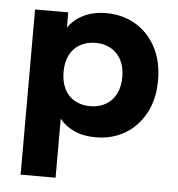

<svg xmlns="http://www.w3.org/2000/svg" viewBox="-49 -527 701 755"><g transform="rotate(5 301.0 -149.0)"><path d="M60 182V-470H191V-410Q213 -442 251 -461Q289 -480 341 -480Q405 -480 455.5 -450.5Q506 -421 536 -366Q566 -311 566 -235Q566 -159 536 -104Q506 -49 455.5 -19.5Q405 10 341 10Q292 10 256 -6.5Q220 -23 198 -51V182ZM309 -110Q343 -110 369.5 -125Q396 -140 410.5 -168.5Q425 -197 425 -235Q425 -274 410.5 -302Q396 -330 369.5 -345Q343 -360 309 -360Q275 -360 248 -345Q221 -330 207 -302Q193 -274 193 -235Q193 -197 207 -168.5Q221 -140 247.5 -125Q274 -110 309 -110Z"/></g></svg>

Font: Gantari
Style: Bold
Weight: 700
Designer: Anugrah Pasau
Foundry: Lafontype
Version: Version 1.000; ttfautohint (v1.6)